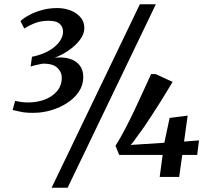

<svg xmlns="http://www.w3.org/2000/svg" viewBox="-20 -835 980 906"><path d="M137 -302.5Q97.5 -302.5 75.5 -308Q53.5 -313.5 39.5 -316L51.5 -359Q66.5 -355.5 82.2 -353.5Q98 -351.5 111.5 -351.5Q155 -351.5 191.2 -365.2Q227.5 -379 249.5 -405.2Q271.5 -431.5 271.5 -469Q271.5 -495 250.5 -515.2Q229.5 -535.5 181 -534.5Q173.5 -533 162.5 -530.8Q151.5 -528.5 141.2 -526Q131 -523.5 124.5 -521L131 -567Q179 -577 211.8 -596.2Q244.5 -615.5 261 -639Q277.5 -662.5 277.5 -685Q277.5 -708 261.8 -722.5Q246 -737 211 -737Q174.5 -737 147.8 -727Q121 -717 94.5 -700.5L76.5 -735.5Q92.5 -750.5 119 -764.5Q145.5 -778.5 179 -787.8Q212.5 -797 250 -797Q284.5 -797 313.5 -785.5Q342.5 -774 360.2 -753Q378 -732 378 -702.5Q378 -674.5 357 -646.8Q336 -619 303.5 -596.8Q271 -574.5 237.5 -562.5Q277 -567 307.5 -558Q338 -549 355.5 -527.2Q373 -505.5 373 -471.5Q373 -434.5 352.8 -403.5Q332.5 -372.5 298.2 -350Q264 -327.5 222.2 -315Q180.5 -302.5 137 -302.5ZM640 -815H715.5L299 51H223.5ZM733.5 0 747.5 -104H542.5L525 -147Q548 -183.5 571 -227.5Q594 -271.5 615.8 -317.8Q637.5 -364 657.2 -407.2Q677 -450.5 693 -485.5H714.5L794.5 -448.5Q780.5 -425.5 764.2 -398.5Q748 -371.5 730.2 -343.5Q712.5 -315.5 695 -288.8Q677.5 -262 662 -239.2Q646.5 -216.5 634 -200.5Q625.5 -189 616.5 -175.8Q607.5 -162.5 596.5 -151L755.5 -161.5L780.5 -278.5L865.5 -289.5L848.5 -167L919 -172.5L910.5 -104H840L825.5 0Z"/></svg>

Font: Merriweather 28pt SemiBold
Style: Italic
Weight: 600
Italic angle: -7.8°
Version: Version 2.101